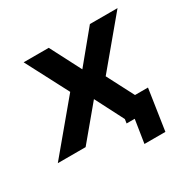

<svg xmlns="http://www.w3.org/2000/svg" viewBox="-164 -647 926 921"><g transform="rotate(-30 298.5 -186.5)"><path d="M383 128 403 0H358L373 -98H533L499 128ZM-23 0 220 -291 226 -216 77 -501H216L304 -331L444 -501H597L360 -217L361 -291L512 0H373L280 -181H282L131 0Z"/></g></svg>

Font: Nunito Sans 7pt
Style: Bold Italic
Weight: 700
Italic angle: -9°
Version: Version 3.101;gftools[0.9.27]